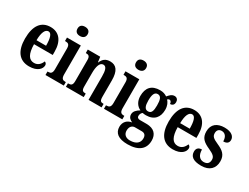

<svg xmlns="http://www.w3.org/2000/svg" viewBox="-82 -1455 3086 2382"><g transform="rotate(30 1461.5 -264.0)"><path d="M252 10C372 10 421 -52 421 -101C421 -123 408 -136 392 -142C373 -95 340 -58 284 -58C210 -58 171 -120 169 -260H437V-306C437 -464 363 -548 243 -548C112 -548 37 -453 37 -265C37 -91 109 10 252 10ZM308 -318H171C172 -428 200 -488 246 -488C290 -488 308 -423 308 -318Z M611 -632C651 -632 684 -652 684 -698C684 -745 651 -764 611 -764C569 -764 539 -745 539 -698C539 -652 569 -632 611 -632ZM483 0H746V-50H737C702 -50 680 -63 680 -122V-536H482V-486H494C527 -486 550 -473 550 -418V-121C550 -63 527 -50 492 -50H483Z M776 0H1031V-50H1027C991 -50 971 -58 971 -116V-312C971 -394 988 -471 1042 -471C1087 -471 1100 -419 1100 -334V0H1287V-50H1283C1247 -50 1230 -59 1230 -121V-354C1230 -489 1184 -548 1097 -548C1030 -548 996 -518 972 -462H968L958 -536H780V-486H784C819 -486 841 -477 841 -421V-119C841 -59 818 -50 781 -50H776Z M1449 -632C1489 -632 1522 -652 1522 -698C1522 -745 1489 -764 1449 -764C1407 -764 1377 -745 1377 -698C1377 -652 1407 -632 1449 -632ZM1321 0H1584V-50H1575C1540 -50 1518 -63 1518 -122V-536H1320V-486H1332C1365 -486 1388 -473 1388 -418V-121C1388 -63 1365 -50 1330 -50H1321Z M1792 236C1955 236 2032 164 2032 46C2032 -42 1982 -102 1871 -102H1779C1754 -102 1735 -112 1735 -139C1735 -165 1750 -186 1763 -195C1773 -192 1798 -190 1811 -190C1931 -190 1986 -263 1986 -368C1986 -428 1966 -465 1941 -492C1950 -498 1958 -505 1971 -505C1984 -505 2001 -489 2001 -461C2042 -461 2056 -489 2056 -519C2056 -550 2037 -576 2002 -576C1960 -576 1934 -543 1912 -518C1884 -537 1854 -548 1811 -548C1688 -548 1632 -480 1632 -363C1632 -286 1670 -232 1723 -209C1678 -182 1646 -152 1646 -109C1646 -63 1679 -41 1709 -28C1645 -19 1598 25 1598 97C1598 186 1662 236 1792 236ZM1809 -245C1761 -245 1746 -290 1746 -364C1746 -442 1761 -492 1809 -492C1858 -492 1871 -444 1871 -365C1871 -289 1859 -245 1809 -245ZM1794 180C1736 180 1699 147 1699 94C1699 27 1739 7 1769 7H1866C1908 7 1929 30 1929 75C1929 137 1886 180 1794 180Z M2310 10C2430 10 2479 -52 2479 -101C2479 -123 2466 -136 2450 -142C2431 -95 2398 -58 2342 -58C2268 -58 2229 -120 2227 -260H2495V-306C2495 -464 2421 -548 2301 -548C2170 -548 2095 -453 2095 -265C2095 -91 2167 10 2310 10ZM2366 -318H2229C2230 -428 2258 -488 2304 -488C2348 -488 2366 -423 2366 -318Z M2718 10C2835 10 2898 -55 2898 -156C2898 -250 2846 -289 2760 -327C2685 -360 2662 -380 2662 -427C2662 -468 2686 -493 2725 -493C2772 -493 2805 -457 2805 -389C2856 -389 2881 -412 2881 -453C2881 -501 2838 -547 2736 -547C2631 -547 2561 -496 2561 -393C2561 -301 2606 -262 2703 -219C2770 -188 2798 -166 2798 -122C2798 -76 2775 -46 2720 -46C2663 -46 2627 -90 2627 -170C2587 -170 2553 -152 2553 -100C2553 -33 2599 10 2718 10Z"/></g></svg>

Font: Noto Serif Lao ExtraCondensed
Style: Bold
Weight: 700
Width: 2
Designer: Monotype Design Team
Foundry: Monotype Imaging Inc.
Version: Version 2.003